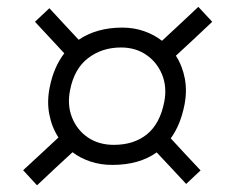

<svg xmlns="http://www.w3.org/2000/svg" viewBox="-20 -601 655 560"><path d="M88 -60.5 47.5 -104.5Q75.5 -130 101.2 -154.2Q127 -178.5 150.5 -200Q131 -230 123.8 -267.5Q116.5 -305 125 -346.5Q136.5 -405 167.5 -445.5Q147.5 -467 126 -490.2Q104.5 -513.5 82 -537.5L124 -577Q146.5 -552.5 168 -529.5Q189.5 -506.5 209.5 -485Q262 -520.5 336.5 -520.5Q370.5 -520.5 400 -510.2Q429.5 -500 452.5 -482Q476 -504 503.2 -529.2Q530.5 -554.5 558.5 -581L599 -537.5Q570.5 -510.5 543.8 -485.5Q517 -460.5 493 -438.5Q512 -409 519 -372.2Q526 -335.5 518 -295Q506.5 -236.5 478 -197.5Q498 -175.5 520 -152Q542 -128.5 565 -104L523 -64.5Q500.5 -89 478.8 -112Q457 -135 437 -156.5Q386 -120 307.5 -120Q273.5 -120 244 -129.8Q214.5 -139.5 191.5 -157Q167.5 -135 141.5 -110.8Q115.5 -86.5 88 -60.5ZM312 -178.5Q370.5 -178.5 408.5 -209.2Q446.5 -240 459 -303.5Q467.5 -346.5 453 -382.8Q438.5 -419 407 -440.8Q375.5 -462.5 333 -462.5Q277.5 -462.5 237 -431.5Q196.5 -400.5 184.5 -338.5Q175.5 -295 190 -258.5Q204.5 -222 236.2 -200.2Q268 -178.5 312 -178.5Z"/></svg>

Font: Commissioner Light
Style: Italic
Weight: 300
Italic angle: -12°
Designer: Kostas Bartsokas
Foundry: Kostas Bartsokas
Version: Version 1.000; ttfautohint (v1.8.3)